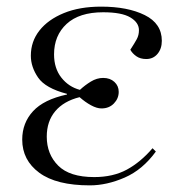

<svg xmlns="http://www.w3.org/2000/svg" viewBox="-20 -545 544 579"><path d="M251 14Q150 14 98.5 -24Q47 -62 47 -124Q47 -174 79.5 -209.5Q112 -245 182 -260V-262Q117 -279 95 -311Q73 -343 73 -377Q73 -420 99 -453Q125 -486 172.5 -505.5Q220 -525 285 -525Q365 -525 416.5 -499.5Q468 -474 468 -422Q468 -398 455 -382.5Q442 -367 421 -367Q403 -367 391 -375.5Q379 -384 373 -395Q386 -415 392.5 -427Q399 -439 399 -454Q399 -477 373 -492.5Q347 -508 291 -508Q219 -508 181 -473Q143 -438 143 -381Q143 -339 165 -311Q187 -283 221 -274Q236 -288 254 -299Q272 -310 291 -310Q312 -310 325 -298Q338 -286 338 -268Q338 -248 323.5 -233Q309 -218 286 -218Q272 -218 254.5 -227.5Q237 -237 220 -252Q172 -240 146.5 -209.5Q121 -179 121 -133Q121 -80 155.5 -45.5Q190 -11 264 -11Q321 -11 362.5 -33.5Q404 -56 440 -98L450 -88Q410 -33 356 -9.5Q302 14 251 14Z"/></svg>

Font: Literata 72pt Light
Style: Italic
Weight: 300
Italic angle: -2°
Designer: Latin by Veronika Burian and Jose Scaglione. Greek by Irene Vlachou. Cyrillic by Vera Evstafieva
Foundry: TypeTogether
Version: Version 3.002